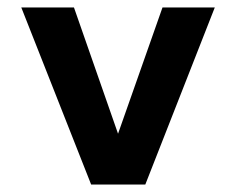

<svg xmlns="http://www.w3.org/2000/svg" viewBox="-20 -494 633 514"><path d="M224 0 37 -474H178L296 -136L415 -474H555L369 0Z"/></svg>

Font: Kanit Medium
Style: Regular
Weight: 500
Designer: Katatrad Team
Foundry: CadsonDemak
Version: Version 2.000; ttfautohint (v1.8.3)